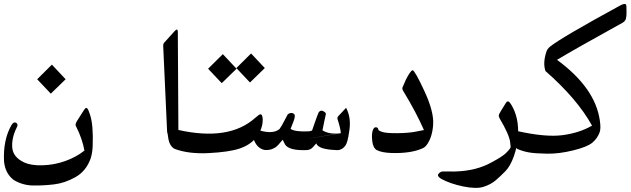

<svg xmlns="http://www.w3.org/2000/svg" viewBox="-25 -731 3140 956"><path d="M228 -264.6 160.2 -336.4Q213.9 -389.6 233.4 -409.2Q267.1 -372.6 301.8 -336.4Q301.8 -336.4 228 -264.6Z M43.9 165.5Q1 133.3 -4.9 73.2Q-10.3 -34.2 32.2 -108.4Q43 -125 53.2 -120.6Q69.3 -113.3 56.2 -91.8Q32.2 -42 36.1 4.9Q40.5 51.8 94.2 77.1Q128.9 93.8 187.3 92Q245.6 90.3 300.5 70.6Q355.5 50.8 393.6 20Q396.5 19 395 16.6Q384.8 -39.6 354.5 -100.1Q346.2 -109.9 358.9 -129.4Q371.6 -148.9 384.3 -169.4Q397 -189.9 401.1 -192.6Q405.3 -195.3 410.2 -190.4Q415 -185.5 423.3 -159.7Q440.4 -108.4 436.5 -4.9Q435.1 31.2 426.3 58.1Q403.8 121.1 350.8 150.9Q297.9 180.7 244.4 187Q190.9 193.4 139.6 192.6Q88.4 191.9 43.9 165.5Z M863.3 -72.3Q883.8 -67.4 884.3 -48.8Q884.8 -30.3 877 -22.9Q852.5 -6.3 824.2 -39.1Q809.1 -58.1 807.1 -74.7Q807.1 -74.7 787.6 -502.4Q787.1 -512.7 793 -519L844.7 -576.2Q860.4 -593.3 860.4 -571.3Z M1219.7 -320.3 1151.9 -392.1Q1205.6 -445.3 1225.1 -464.8Q1258.8 -428.2 1293.5 -392.1Q1293.5 -392.1 1219.7 -320.3ZM1079.1 -316.9 1011.2 -388.7Q1064.9 -441.9 1084.5 -461.4Q1118.2 -424.8 1152.8 -388.7Q1152.8 -388.7 1079.1 -316.9Z M1282.7 -123Q1277.8 -78.6 1248.3 -43.5Q1218.8 -8.3 1167.5 8.8Q1116.2 25.9 1015.9 31.2Q915.5 36.6 845.7 10.7Q820.3 -1 813 -42Q808.1 -66.9 810.5 -79.1Q815.4 -96.7 846.7 -87.9Q856.4 -85 860.4 -84.5Q1114.7 -26.9 1245.6 -144Q1256.8 -153.8 1263.7 -158.7Q1277.3 -167.5 1281.2 -151.4Q1284.2 -142.1 1282.7 -123Z M1237.3 -78.1Q1244.6 -93.8 1264.2 -82.5Q1334.5 -61.5 1366.7 -88.4Q1378.4 -105 1389.2 -126.7Q1399.9 -148.4 1407.2 -160.6Q1414.6 -168 1424.8 -168.5Q1435.1 -168.9 1441.9 -160.2Q1445.8 -149.9 1434.8 -122.3Q1423.8 -94.7 1421.9 -89.4Q1443.8 -73.7 1512.2 -77.1Q1522 -78.1 1528.8 -81.1Q1532.2 -90.3 1542.7 -121.1Q1553.2 -151.9 1561.5 -171.4Q1573.2 -187 1590.8 -173.8Q1598.6 -168 1597.4 -161.9Q1596.2 -155.8 1594.5 -148.9Q1592.8 -142.1 1591.3 -134.5Q1589.8 -127 1585.9 -108.2Q1582 -89.4 1580.6 -82Q1613.3 -61.5 1664.1 -67.4Q1354.5 -13.2 1671.9 -67.9Q1671.4 -88.9 1655.8 -137.2Q1652.8 -145.5 1660.2 -153.6Q1667.5 -161.6 1680.2 -174.8Q1692.9 -188 1698.2 -194.3Q1725.6 -143.1 1713.4 -74.7Q1706.1 -22 1695.3 -6.8Q1675.8 20 1646.5 16.1Q1559.6 12.7 1549.8 -17.1Q1546.4 -14.2 1534.7 0Q1522.9 14.2 1504.9 16.1Q1414.1 20.5 1394 -12.2Q1391.1 -17.1 1387.7 -24.7Q1384.3 -32.2 1382.8 -35.2Q1356.9 -3.9 1347.2 2.2Q1337.4 8.3 1326.9 12.2Q1316.4 16.1 1299.8 16.1Q1283.2 16.1 1266.8 4.4Q1250.5 -7.3 1240.2 -32Q1230 -56.6 1237.3 -78.1Z M2076.2 8.8Q2018.1 33.7 1923.8 30.8Q1876.5 29.3 1850.6 16.1Q1832.5 4.9 1828.6 -28.1Q1824.7 -61 1830.3 -79.6Q1835.9 -98.1 1846.7 -97.4Q1857.4 -96.7 1858.9 -85.4Q1859.9 -80.1 1879.6 -73.7Q1899.4 -67.4 1954.1 -67.9Q2008.8 -68.4 2046.1 -75.7Q2083.5 -83 2085.9 -83.5Q2046.4 -173.3 1983.4 -276.9Q1976.6 -287.6 1979 -295.4Q1995.6 -336.9 2009.8 -359.4Q2023.9 -381.8 2029.3 -381.3Q2040.5 -380.4 2088.1 -277.8Q2135.7 -175.3 2131.8 -111.6Q2127.9 -47.9 2099.6 -9.3Q2090.8 2.9 2076.2 8.8Z M2171.4 159.2Q2149.4 146 2158.4 134.5Q2167.5 123 2181.2 122.6Q2194.8 122.1 2215.8 122.8Q2236.8 123.5 2247.1 122.6Q2347.2 119.1 2421.4 78.1Q2422.4 77.6 2430.2 73.2Q2438 68.8 2440.2 67.6Q2442.4 66.4 2449.7 62.3Q2457 58.1 2460 56.2Q2462.9 54.2 2469.5 50Q2476.1 45.9 2479.5 43.2Q2482.9 40.5 2488.3 36.4Q2493.7 32.2 2505.9 19Q2518.1 5.9 2517.6 0.2Q2517.1 -5.4 2515.1 -22.9Q2511.2 -59.6 2461.9 -143.1Q2457.5 -151.9 2459 -158.7Q2460 -165.5 2494.6 -219.7Q2505.4 -235.8 2520 -210.9Q2560.1 -146 2554.2 -53.7Q2551.3 -2.9 2533.7 46.6Q2516.1 96.2 2491.7 121.1Q2467.3 146 2443.6 166.5Q2419.9 187 2383.3 199Q2346.7 210.9 2281 197.3Q2215.3 183.6 2171.4 159.2Z M2960.9 -72.8Q2949.7 -42 2924.6 -20.8Q2899.4 0.5 2829.1 17.8Q2758.8 35.2 2699.7 34.2Q2640.6 33.2 2611.1 28.3Q2581.5 23.4 2552.2 11.2Q2536.6 2.4 2525.6 -16.8Q2514.6 -36.1 2513.4 -56.6Q2512.2 -77.1 2527.8 -81.1Q2537.1 -81.5 2549.8 -78.6Q2691.4 -46.9 2776.1 -58.1Q2860.8 -69.3 2922.9 -105.5Q2848.6 -239.3 2690.9 -377.4Q2677.2 -417 2695.3 -472.7Q2700.2 -487.8 2713.4 -498.5Q2768.1 -543 3067.4 -706.1Q3089.4 -716.3 3092.8 -706.5Q3094.2 -702.1 3094.2 -692.1Q3094.2 -682.1 3094.5 -666.7Q3094.7 -651.4 3091.6 -638.4Q3088.4 -625.5 3074.7 -617.7Q2842.3 -489.3 2748.5 -433.1Q2938 -293.9 2961.4 -132.8Q2967.8 -91.8 2960.9 -72.8Z"/></svg>

Font: Amiri Typewriter
Style: Bold
Weight: 700
Monospace: yes
Designer: Khaled Hosny
Version: Version 1.1